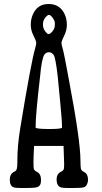

<svg xmlns="http://www.w3.org/2000/svg" viewBox="-20 -945 514 966"><path d="M224.6 -773.4Q232.4 -773.4 244.1 -787.6Q255.9 -801.8 255.9 -819.3Q255.9 -819.3 255.9 -830.1Q255.9 -839.8 245.1 -855Q234.4 -870.1 226.6 -870.1Q218.8 -870.1 207.5 -856Q196.3 -841.8 196.3 -824.2V-819.3Q196.3 -802.7 207 -788.1Q217.8 -773.4 223.6 -773.4ZM159.2 -302.7Q166 -295.9 227.5 -295.9Q289.1 -295.9 292 -302.7V-306.6Q292 -338.9 282.7 -432.6Q273.4 -526.4 270.5 -559.6Q259.8 -654.3 250 -668.5Q240.2 -682.6 225.6 -682.1Q210.9 -681.6 203.1 -669.9Q189.5 -649.4 181.6 -559.6Q159.2 -368.2 159.2 -306.6ZM151.4 -210.9Q148.4 -153.3 148.4 -127.9Q148.4 -102.5 150.4 -94.7Q152.3 -86.9 166 -80.1Q186.5 -70.3 186.5 -38.1Q186.5 -7.8 165 -2.9Q152.3 1 107.4 1Q98.6 1 90.8 1Q59.6 1 50.8 -2Q29.3 -7.8 29.3 -40Q29.3 -71.3 51.8 -81.1Q62.5 -85.9 64.5 -95.7Q67.4 -105.5 67.4 -130.9Q67.4 -135.7 67.4 -139.6Q67.4 -212.9 82 -300.8Q135.7 -628.9 157.2 -703.1Q163.1 -722.7 162.1 -731.9Q161.1 -741.2 147.9 -767.1Q134.8 -793 134.8 -820.8Q134.8 -848.6 145.5 -873Q168.9 -924.8 223.6 -924.8Q224.6 -924.8 225.6 -924.8Q281.2 -924.8 305.7 -873Q316.4 -848.6 316.4 -820.8Q316.4 -793 303.7 -767.1Q291 -741.2 289.1 -731.4Q289.1 -721.7 294.9 -702.1Q301.8 -680.7 328.1 -536.1Q384.8 -236.3 384.8 -136.7Q384.8 -105.5 387.2 -95.7Q389.6 -85.9 402.3 -80.1Q422.9 -70.3 422.9 -40Q422.9 -28.3 418 -18.6Q413.1 -5.9 400.9 -2.4Q388.7 1 343.8 1Q335 1 327.1 1Q296.9 1 287.1 -2Q265.6 -7.8 264.6 -41Q264.6 -70.3 287.1 -81.1Q299.8 -86.9 301.3 -95.7Q302.7 -104.5 302.7 -120.1Q302.7 -142.6 299.8 -210.9Q225.6 -210.9 151.4 -210.9Z"/></svg>

Font: Semi-Sweet
Style: Book
Weight: 400
Designer: Walter E Stewart
Version: 0.5